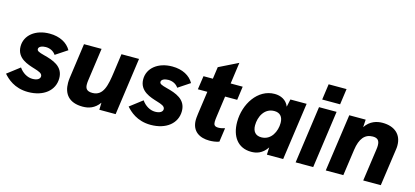

<svg xmlns="http://www.w3.org/2000/svg" viewBox="-61 -1140 3448 1594"><g transform="rotate(15 1662.5 -343.0)"><path d="M213 11C346 11 435 -61 435 -166C435 -268 345 -298 263 -319C216 -331 200 -339 200 -355C200 -377 230 -388 260 -388C294 -388 327 -374 347 -344L448 -411C416 -468 351 -504 263 -504C141 -504 56 -435 56 -340C56 -236 156 -209 217 -190C252 -179 285 -169 285 -143C285 -122 265 -104 220 -104C177 -104 133 -130 105 -171L-2 -89C30 -53 94 11 213 11Z M682 11C734 11 785 -4.5 825.5 -61L824 0H964L1033 -493H882L860 -334C844 -217 826 -120 731 -120C680 -120 669 -145 669 -178C669 -189 670 -202 672 -215L711 -493H560L518 -192C516 -177 515 -163 515 -149C515 -55 564 11 682 11Z M1267 11C1400 11 1489 -61 1489 -166C1489 -268 1399 -298 1317 -319C1270 -331 1254 -339 1254 -355C1254 -377 1284 -388 1314 -388C1348 -388 1381 -374 1401 -344L1502 -411C1470 -468 1405 -504 1317 -504C1195 -504 1110 -435 1110 -340C1110 -236 1210 -209 1271 -190C1306 -179 1339 -169 1339 -143C1339 -122 1319 -104 1274 -104C1231 -104 1187 -130 1159 -171L1052 -89C1084 -53 1148 11 1267 11Z M1771 11C1798 11 1826 8 1855 -2L1872 -122C1851 -116 1835 -112 1816 -112C1785 -112 1775 -125 1775 -151C1775 -166 1777 -180 1779 -196L1804 -376H1908L1924 -493H1820.5L1846 -677L1682 -596L1667.5 -493H1587L1570 -376H1651.5L1624 -181C1620 -149 1619 -137 1619 -126C1619 -26 1691 11 1771 11Z M2131 11C2172.5 11 2225 0 2267 -63L2264 0H2404L2473.5 -493H2334L2320 -427.5C2298.5 -482 2248.5 -504 2197 -504C2052 -504 1955 -353 1955 -199C1955 -75 2016 11 2131 11ZM2106 -210C2106 -283 2145 -366 2231 -366C2280 -366 2306 -336 2306 -283C2306 -212 2267 -127 2181 -127C2132 -127 2106 -157 2106 -210Z M2511 0H2662L2731 -493H2580ZM2589 -561H2743L2762 -697H2608Z M2770 0H2921L2953 -226C2967 -325 3007 -373 3075 -373C3116 -373 3134 -355 3134 -311C3134 -301 3133 -289 3131 -276L3092 0H3243L3289 -324C3291 -335 3291 -345 3291 -355C3291 -446 3230 -504 3124 -504C3076.5 -504 3017 -488.5 2977 -427.5L2981 -493H2840Z"/></g></svg>

Font: HK Grotesk Black
Style: Italic
Weight: 900
Italic angle: -16°
Designer: Alfredo Marco Pradil
Foundry: Hanken Design Co.
Version: Version 3.001;FEAKit 1.0